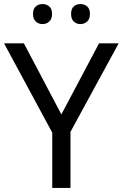

<svg xmlns="http://www.w3.org/2000/svg" viewBox="-20 -928 606 948"><path d="M283 -363 469 -714H566L328 -277V0H238V-273L0 -714H98ZM143 -859Q143 -885 157 -896.5Q171 -908 190 -908Q209 -908 223 -896.5Q237 -885 237 -859Q237 -834 223 -821.5Q209 -809 190 -809Q171 -809 157 -821.5Q143 -834 143 -859ZM331 -859Q331 -885 344.5 -896.5Q358 -908 377 -908Q396 -908 410 -896.5Q424 -885 424 -859Q424 -834 410 -821.5Q396 -809 377 -809Q358 -809 344.5 -821.5Q331 -834 331 -859Z"/></svg>

Font: Noto Sans Hebrew
Style: Regular
Weight: 400
Designer: Monotype Design Team
Foundry: Monotype Imaging Inc.
Version: Version 2.003;January 10, 2023;FontCreator 14.0.0.2877 64-bi